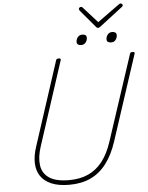

<svg xmlns="http://www.w3.org/2000/svg" viewBox="-82 -1482 1210 1566"><g transform="rotate(-5 522.5 -699.5)"><path d="M422 19Q332 19 273.5 -6.5Q215 -32 186 -77Q157 -122 155.5 -182.5Q154 -243 178 -315L401 -1000Q403 -1008 407.5 -1011.5Q412 -1015 424 -1015Q434 -1015 438 -1011.5Q442 -1008 439 -1000L215 -312Q187 -227 196 -160Q205 -93 260.5 -56Q316 -19 422 -19Q512 -19 579.5 -49.5Q647 -80 696 -143Q745 -206 776 -301L1006 -1000Q1008 -1008 1012.5 -1011.5Q1017 -1015 1029 -1015Q1049 -1015 1044 -1000L815 -301Q780 -194 725.5 -122.5Q671 -51 596 -16Q521 19 422 19ZM617 -1108Q601 -1108 591 -1114.5Q581 -1121 581 -1136Q581 -1158 595 -1175Q609 -1192 631 -1192Q648 -1192 657.5 -1185.5Q667 -1179 667 -1164Q667 -1142 653.5 -1125Q640 -1108 617 -1108ZM863 -1108Q846 -1108 836 -1114.5Q826 -1121 826 -1136Q826 -1158 840 -1175Q854 -1192 876 -1192Q892 -1192 902 -1185.5Q912 -1179 912 -1164Q912 -1142 899 -1125Q886 -1108 863 -1108ZM964 -1418Q971 -1418 976.5 -1413Q982 -1408 982 -1403Q982 -1399 980.5 -1396Q979 -1393 974 -1389L784 -1243Q777 -1239 773.5 -1237Q770 -1235 766 -1235Q762 -1235 759 -1237Q756 -1239 751 -1243L628 -1389Q627 -1392 625 -1395.5Q623 -1399 623 -1402Q623 -1410 629 -1414Q635 -1418 642 -1418Q646 -1418 649 -1416.5Q652 -1415 656 -1410L771 -1282L947 -1409Q956 -1415 958.5 -1416.5Q961 -1418 964 -1418Z"/></g></svg>

Font: Playwrite US Trad Thin
Style: Regular
Weight: 250
Designer: Veronika Burian, José Scaglione
Foundry: TypeTogether
Version: Version 1.003